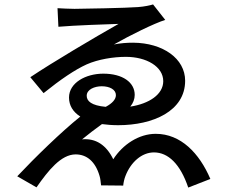

<svg xmlns="http://www.w3.org/2000/svg" viewBox="-20 -800 1040 868"><path d="M440 -410C476 -410 504 -395 504 -370C504 -351 488 -333 458 -317C393 -323 372 -343 372 -367C372 -396 408 -410 440 -410ZM672 -780C660 -776 632 -770 604 -768C556 -764 346 -760 317 -760C292 -760 257 -762 240 -763L244 -679C308 -685 478 -691 516 -692C408 -631 217 -518 117 -451L177 -379C254 -441 319 -485 372 -509C424 -532 493 -543 549 -543C642 -543 718 -499 718 -433C718 -373 654 -331 569 -318C582 -334 589 -352 589 -371C589 -428 534 -467 447 -467C368 -467 292 -426 292 -359C292 -323 310 -294 343 -273C256 -203 138 -88 58 -3L145 47C198 -29 256 -102 322 -102C372 -102 411 -70 430 -5C434 8 435 22 437 38L537 39C538 27 542 8 547 -4C571 -67 621 -111 676 -111C740 -111 795 -59 831 48L931 9C881 -108 797 -195 684 -195C608 -195 535 -147 492 -80C461 -144 413 -176 351 -170C377 -191 410 -217 441 -239C463 -236 488 -234 514 -234C672 -234 817 -298 817 -435C817 -535 717 -606 582 -607C555 -607 525 -605 495 -599C567 -640 676 -694 727 -710Z"/></svg>

Font: Noto Sans Japanese Medium
Style: Regular
Weight: 500
Designer: Ryoko NISHIZUKA (kana & ideographs); Paul D. Hunt (Latin, Greek & Cyrillic); Wenlong ZHANG (bopomofo); Sandoll Communica
Foundry: Adobe Systems Incorporated
Version: Version 1.000;PS 1;hotconv 1.0.78;makeotf.lib2.5.61930